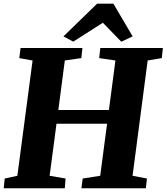

<svg xmlns="http://www.w3.org/2000/svg" viewBox="-30 -1003 888 1023"><path d="M-10.3 0H315.4L319.3 -51.8L234.4 -66.4L271 -343.8H540.5L503.9 -66.4L410.6 -51.8L403.8 0H747.1L752.9 -51.8L676.3 -66.4L756.8 -680.7L832 -693.4L837.9 -747.1H504.4L498.5 -693.4L585 -680.7L550.3 -417H280.8L315.4 -680.7L403.3 -693.4L409.2 -747.1H79.6L72.8 -693.4L143.6 -680.7L62.5 -66.4L-4.9 -51.8ZM360.4 -781.2 518.1 -881.8 616.2 -780.8 676.8 -809.1 574.2 -983.4H487.3L308.1 -809.1Z"/></svg>

Font: Merriweather
Style: Heavy Italic
Weight: 900
Italic angle: -7.5°
Designer: Eben Sorkin
Foundry: Eben Sorkin
Version: Version 1.001